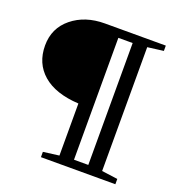

<svg xmlns="http://www.w3.org/2000/svg" viewBox="-122 -763 797 863"><g transform="rotate(20 276.0 -331.5)"><path d="M168.9 0V-25.4L244.6 -35.2V-284.2Q132.8 -290.5 73.7 -341.8Q14.6 -393.1 14.6 -478.5Q14.6 -561.5 77.1 -612.3Q139.6 -663.1 233.9 -663.1H524.9V-637.7L448.7 -627.9V-35.6L524.9 -25.4V0ZM312.5 -40H380.9V-623H312.5Z"/></g></svg>

Font: Elstob 18pt Medium
Style: Regular
Weight: 500
Designer: Peter S. Baker
Version: Version 1.015